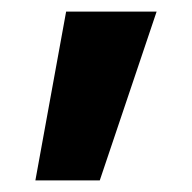

<svg xmlns="http://www.w3.org/2000/svg" viewBox="-20 -194 331 331"><path d="M41 117 94 -174H250L152 117Z"/></svg>

Font: REM SemiBold
Style: Regular
Weight: 600
Designer: Octavio Pardo
Foundry: Ashler Design
Version: Version 1.005;gftools[0.9.28]